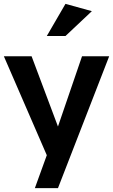

<svg xmlns="http://www.w3.org/2000/svg" viewBox="-25 -803 587 997"><path d="M218 3 156 174H276L542 -511H401L276 -146L139 -511H-5ZM218 -616H315L452 -745L315 -783Z"/></svg>

Font: Geom SemiBold
Style: Bold
Weight: 600
Version: Version 1.102